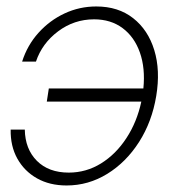

<svg xmlns="http://www.w3.org/2000/svg" viewBox="-20 -565 539 597"><path d="M187 11.7Q134.3 11.7 95 -10.5Q55.7 -32.7 33.9 -71.8Q12.2 -110.8 13.2 -162.1H57.1Q58.1 -101.6 94.7 -64.9Q131.3 -28.3 193.8 -28.3Q248 -28.3 294.2 -56.9Q340.3 -85.4 373 -135.5Q405.8 -185.5 419.4 -249H125.5L131.8 -290H425.8Q432.1 -353 415 -401.6Q397.9 -450.2 361.3 -477.5Q324.7 -504.9 272.5 -504.9Q210.4 -504.9 160.6 -467.5Q110.8 -430.2 91.8 -373.5H48.8Q64.9 -424.3 99.6 -462.9Q134.3 -501.5 180.7 -523.2Q227.1 -544.9 279.3 -544.9Q347.7 -544.9 394 -508.5Q440.4 -472.2 459.7 -409.2Q479 -346.2 465.8 -266.6Q452.6 -186.5 412.4 -123.5Q372.1 -60.5 313.5 -24.4Q254.9 11.7 187 11.7Z"/></svg>

Font: Inter Display Extra Light
Style: Italic
Weight: 200
Italic angle: -9.39999°
Designer: Rasmus Andersson
Foundry: rsms
Version: Version 4.000;git-4fc901f